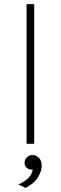

<svg xmlns="http://www.w3.org/2000/svg" viewBox="-20 -698 295 932"><path d="M109 0V-678H146V0ZM104 214 69.5 197.5Q98.5 184 116 168Q133.5 152 139 125.5Q121 126 109.5 116.5Q98 107 99.5 90Q100.5 75.5 111 65Q121.5 54.5 137 54.5Q154.5 54.5 169 68.5Q183.5 82.5 182.5 109Q182 133.5 163.5 163.5Q145 193.5 104 214Z"/></svg>

Font: Karla ExtraLight
Style: Regular
Weight: 250
Designer: Jonathan Pinhorn
Version: Version 2.004;gftools[0.9.33]